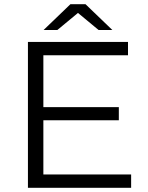

<svg xmlns="http://www.w3.org/2000/svg" viewBox="-20 -901 709 921"><path d="M114 0V-700H594V-636H188V-387H550V-324H188V-64H609V0ZM189 -757 318 -881H390L519 -757H453L354 -839L255 -757Z"/></svg>

Font: Montserrat
Style: Regular
Weight: 400
Designer: Julieta Ulanovsky
Foundry: Julieta Ulanovsky
Version: Version 9.000; ttfautohint (v1.8.4.7-5d5b)